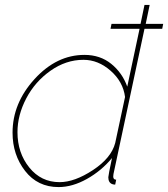

<svg xmlns="http://www.w3.org/2000/svg" viewBox="-20 -750 683 780"><path d="M567 -633 441 -43Q440 -39 440 -33Q440 -20 452 -20L448 0Q442 0 436 -2Q420 -8 420 -30Q420 -37 435 -108Q392 -56 333 -23Q274 10 218 10Q133 10 82 -55.5Q31 -121 31 -211Q31 -331 120.5 -429Q210 -527 323 -527Q387 -527 432 -490.5Q477 -454 497 -398L547 -633H429L433 -653H551L567 -730H588L572 -653H643L639 -633ZM222 -10Q283 -10 357.5 -59Q432 -108 448 -169L488 -356Q480 -418 429.5 -462.5Q379 -507 319 -507Q248 -507 185 -462.5Q122 -418 86.5 -350Q51 -282 51 -213Q51 -129 99 -69.5Q147 -10 222 -10Z"/></svg>

Font: Raleway-v4020 Thin
Style: Italic
Weight: 250
Italic angle: -12°
Designer: Matt McInerney, Pablo Impallari, Rodrigo Fuenzalida
Foundry: Matt McInerney, Pablo Impallari, Rodrigo Fuenzalida
Version: Version 4.020;PS 004.020;hotconv 1.0.88;makeotf.lib2.5.64775